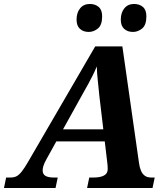

<svg xmlns="http://www.w3.org/2000/svg" viewBox="-69 -948 842 968"><path d="M-49 0 -38 -53H-17Q2 -53 14.5 -59.5Q27 -66 40.5 -83Q54 -100 72 -131L411 -714H548L632 -125Q635 -104 641.5 -88Q648 -72 660.5 -62.5Q673 -53 693 -53H711L700 0H370L381 -53H404Q436 -53 455 -63Q474 -73 474 -95Q474 -103 473.5 -111.5Q473 -120 472 -127L432 -464Q428 -508 424 -542.5Q420 -577 419 -613Q409 -589 399 -569Q389 -549 377 -526.5Q365 -504 347 -473L165 -145Q155 -127 150.5 -113.5Q146 -100 146 -89Q146 -70 160 -61.5Q174 -53 202 -53H222L211 0ZM193 -235V-296H543V-235ZM601.5 -787Q574 -787 557 -802.5Q540 -818 540 -849Q540 -884 557.9 -906Q575.9 -928 606.8 -928Q634 -928 651.5 -913Q669 -898.1 669 -865.6Q669 -822 647.8 -804.5Q626.5 -787 601.5 -787ZM378.5 -787Q351 -787 334 -802.5Q317 -818 317 -849Q317 -884 334.9 -906Q352.9 -928 383.8 -928Q411 -928 428.5 -913Q446 -898.1 446 -865.6Q446 -822 424.8 -804.5Q403.5 -787 378.5 -787Z"/></svg>

Font: Noto Serif
Style: Italic
Weight: 400
Italic angle: -12°
Designer: Monotype Design Team
Foundry: Monotype Imaging Inc.
Version: Version 2.013